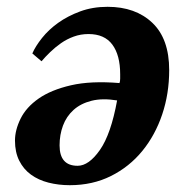

<svg xmlns="http://www.w3.org/2000/svg" viewBox="-20 -532 546 564"><path d="M75 -375Q84 -396 103.5 -420.5Q123 -445 151 -465Q179 -485 215.5 -498.5Q252 -512 296 -512Q378 -512 427.5 -465Q477 -418 477 -326Q477 -257 456.5 -196Q436 -135 398 -88.5Q360 -42 306 -15Q252 12 185 12Q152 12 122.5 4.5Q93 -3 71 -19Q49 -35 36.5 -60Q24 -85 24 -119Q24 -150 40.5 -183.5Q57 -217 93.5 -242.5Q130 -268 188.5 -281.5Q247 -295 331 -288Q333 -293 333 -301Q333 -309 333 -314Q333 -370 310 -401Q287 -432 240 -432Q217 -432 196.5 -424.5Q176 -417 159 -405Q142 -393 127.5 -379Q113 -365 102 -352ZM208 -45Q241 -45 273.5 -91.5Q306 -138 324 -237Q281 -244 249 -236Q217 -228 196 -209Q175 -190 165 -163Q155 -136 155 -105Q155 -45 208 -45Z"/></svg>

Font: PT Serif
Style: Bold Italic
Weight: 700
Italic angle: -12°
Designer: A.Korolkova, O.Umpeleva, V.Yefimov
Foundry: ParaType Ltd
Version: Version 1.000W OFL